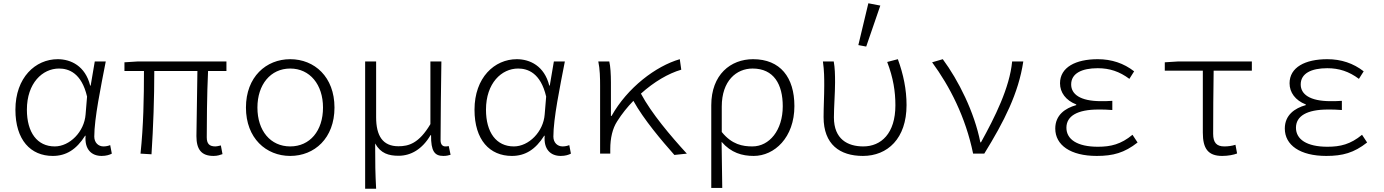

<svg xmlns="http://www.w3.org/2000/svg" viewBox="-20 -937 8440 1171"><path d="M74 -268C74 -83 167 14 302 14C383 14 446 -25 499 -109H502C495 -26 538 14 600 14C628 14 649 7 662 0L652 -52C641 -47 625 -44 611 -44C581 -44 555 -66 555 -104C555 -214 595 -407 625 -562H558L533 -415H530C500 -535 412 -576 332 -576C196 -576 74 -464 74 -268ZM502 -239C494 -133 405 -44 314 -44C207 -44 144 -129 144 -268C144 -430 239 -519 340 -519C397 -519 477 -494 511 -348Z M1178 -107C1178 -26 1208 14 1282 14C1307 14 1322 8 1337 3L1327 -50C1310 -46 1301 -44 1294 -44C1257 -44 1241 -60 1241 -100C1241 -166 1242 -365 1249 -504H1361V-562H818L739 -557V-504H858C858 -342 855 -171 837 0L904 4C915 -166 921 -337 921 -504H1184C1183 -370 1178 -174 1178 -107Z M1480 -281C1480 -94 1603 14 1750 14C1898 14 2020 -94 2020 -281C2020 -468 1898 -576 1750 -576C1603 -576 1480 -468 1480 -281ZM1950 -281C1950 -139 1870 -44 1750 -44C1630 -44 1550 -139 1550 -281C1550 -421 1630 -519 1750 -519C1870 -519 1950 -421 1950 -281Z M2207 -562V214H2274C2269 118 2268 66 2268 -62C2302 -1 2351 13 2411 13C2485 13 2555 -26 2606 -113H2609C2608 -14 2631 14 2684 14C2702 14 2716 11 2728 7L2717 -46C2706 -44 2702 -44 2696 -44C2680 -44 2667 -55 2667 -82C2667 -233 2670 -402 2672 -562H2605V-180C2535 -62 2472 -45 2410 -45C2314 -45 2274 -109 2274 -222V-562Z M2874 -268C2874 -83 2967 14 3102 14C3183 14 3246 -25 3299 -109H3302C3295 -26 3338 14 3400 14C3428 14 3449 7 3462 0L3452 -52C3441 -47 3425 -44 3411 -44C3381 -44 3355 -66 3355 -104C3355 -214 3395 -407 3425 -562H3358L3333 -415H3330C3300 -535 3212 -576 3132 -576C2996 -576 2874 -464 2874 -268ZM3302 -239C3294 -133 3205 -44 3114 -44C3007 -44 2944 -129 2944 -268C2944 -430 3039 -519 3140 -519C3197 -519 3277 -494 3311 -348Z M4169 0C4070 -108 3953 -246 3889 -366C3969 -438 4056 -489 4135 -512L4126 -576C3980 -534 3806 -402 3710 -230H3706V-434C3706 -482 3703 -534 3696 -562H3629C3639 -516 3640 -460 3640 -415V0H3702V-28C3702 -95 3716 -154 3744 -197C3773 -243 3807 -285 3843 -322C3907 -207 4016 -79 4093 8Z M4318 -295V209H4385C4384 103 4383 34 4381 -72C4439 -5 4506 14 4577 14C4703 14 4825 -98 4825 -290C4825 -465 4739 -576 4573 -576C4436 -576 4318 -482 4318 -295ZM4754 -289C4754 -142 4672 -44 4569 -44C4510 -44 4444 -55 4382 -132V-287C4382 -445 4472 -519 4570 -519C4700 -519 4754 -422 4754 -289Z M5215 -662 5263 -653 5349 -903 5276 -917ZM5003 -223C5003 -56 5102 14 5243 14C5393 14 5509 -92 5509 -296C5509 -391 5490 -483 5456 -576L5391 -559C5428 -462 5441 -379 5441 -295C5441 -123 5354 -44 5245 -44C5150 -44 5066 -88 5066 -221C5066 -283 5073 -370 5073 -434C5073 -482 5072 -523 5065 -562H4999C5007 -504 5007 -460 5007 -415C5007 -351 5003 -286 5003 -223Z M5665 -557C5772 -411 5869 -224 5915 0H5983C6104 -196 6192 -368 6221 -562H6153C6138 -402 6047 -221 5963 -69H5959C5923 -253 5825 -448 5730 -576Z M6416 -153C6416 -52 6509 14 6669 14C6769 14 6838 -5 6918 -68L6887 -115C6817 -57 6755 -42 6676 -42C6550 -42 6484 -87 6484 -158C6484 -229 6550 -269 6679 -269C6706 -269 6731 -269 6764 -266V-322C6735 -320 6717 -320 6695 -320C6567 -320 6513 -363 6513 -422C6513 -489 6577 -521 6675 -521C6747 -521 6808 -501 6868 -456L6897 -502C6834 -551 6760 -576 6675 -576C6541 -576 6445 -527 6445 -429C6445 -373 6480 -325 6544 -300V-296C6476 -277 6416 -235 6416 -153Z M7316 -128C7316 -32 7347 14 7434 14C7471 14 7505 7 7525 -1L7515 -54C7493 -47 7470 -44 7447 -44C7400 -44 7379 -67 7379 -121C7379 -246 7380 -374 7382 -506H7615V-562H7163L7084 -557V-506H7316Z M7816 -153C7816 -52 7909 14 8069 14C8169 14 8238 -5 8318 -68L8287 -115C8217 -57 8155 -42 8076 -42C7950 -42 7884 -87 7884 -158C7884 -229 7950 -269 8079 -269C8106 -269 8131 -269 8164 -266V-322C8135 -320 8117 -320 8095 -320C7967 -320 7913 -363 7913 -422C7913 -489 7977 -521 8075 -521C8147 -521 8208 -501 8268 -456L8297 -502C8234 -551 8160 -576 8075 -576C7941 -576 7845 -527 7845 -429C7845 -373 7880 -325 7944 -300V-296C7876 -277 7816 -235 7816 -153Z"/></svg>

Font: Kawkab Mono Light
Style: Regular
Weight: 300
Monospace: yes
Designer: Abdullah Arif
Foundry: Abdullah Arif
Version: Version 1.000;PS 000.500;hotconv 1.0.88;makeotf.lib2.5.64775